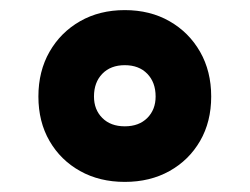

<svg xmlns="http://www.w3.org/2000/svg" viewBox="-20 -675 494 380"><path d="M398 -484Q398 -434 376 -396Q354 -358 315.5 -336.5Q277 -315 227 -315Q177 -315 138.5 -336.5Q100 -358 78 -396Q56 -434 56 -484Q56 -534 78 -572.5Q100 -611 138.5 -633Q177 -655 227 -655Q277 -655 315.5 -633Q354 -611 376 -572.5Q398 -534 398 -484ZM288 -484Q288 -512 271.5 -529Q255 -546 227 -546Q199 -546 182.5 -529Q166 -512 166 -484Q166 -458 182.5 -441.5Q199 -425 227 -425Q255 -425 271.5 -441.5Q288 -458 288 -484Z"/></svg>

Font: Noto Sans Syriac Black
Style: Regular
Weight: 900
Designer: Patrick Giasson and the Monotype Design Team
Foundry: Monotype Imaging Inc.
Version: Version 2.000; ttfautohint (v1.8.3) -l 8 -r 50 -G 200 -x 14 